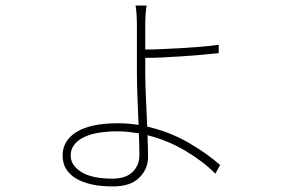

<svg xmlns="http://www.w3.org/2000/svg" viewBox="-20 -626 1040 690"><path d="M481 -69Q481 -83 480.5 -103Q480 -123 479 -147Q459 -150 440.5 -152Q422 -154 402 -154Q366 -154 335 -149Q304 -144 281.5 -133Q259 -122 246.5 -105.5Q234 -89 234 -67Q234 -32 272 -8Q310 16 384 16Q432 16 456.5 -8Q481 -32 481 -69ZM502 -365Q502 -325 504.5 -273Q507 -221 509 -171Q591 -152 658 -113Q725 -74 771 -33L754 -2Q709 -47 645.5 -84.5Q582 -122 510 -140Q511 -117 511.5 -97Q512 -77 512 -61Q512 -19 480.5 12.5Q449 44 386 44Q300 44 252.5 15Q205 -14 205 -67Q205 -121 255.5 -152Q306 -183 403 -183Q442 -183 478 -177Q476 -225 474 -276Q472 -327 472 -365V-542Q472 -549 471.5 -558.5Q471 -568 470.5 -577.5Q470 -587 469 -595Q468 -603 467 -606H507Q505 -598 503.5 -577Q502 -556 502 -542V-448Q527 -448 561 -449.5Q595 -451 631 -453Q667 -455 702 -458Q737 -461 766 -465V-435Q739 -432 704 -429Q669 -426 632.5 -423.5Q596 -421 562 -419.5Q528 -418 502 -418Z"/></svg>

Font: SpoqaHanSans
Style: Thin
Weight: 250
Designer: [Spoqa Han Sans] Dong-huui Kim \uAE40 \uB3D9 \uD718   [Noto Sans] Ryoko NISHIZUKA \u897F \u585A \u6DBC \u5B50  (kana & i
Foundry: Spoqa (http://bi.spoqa.com)
Version: Version 1.004;PS 1.004;hotconv 1.0.82;makeotf.lib2.5.63406